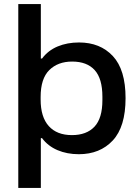

<svg xmlns="http://www.w3.org/2000/svg" viewBox="-20 -747 685 945"><path d="M70 178V-727H181V-459H187Q217 -499 264 -518.5Q311 -538 369 -538Q473 -538 535.5 -471Q598 -404 598 -264Q598 -123 535 -55.5Q472 12 368 12Q310 12 263 -8Q216 -28 187 -67H181V178ZM334 -82Q406 -82 445 -123.5Q484 -165 484 -254V-271Q484 -360 446 -402Q408 -444 335 -444Q265 -444 222.5 -402Q180 -360 180 -270V-257Q180 -171 220 -126.5Q260 -82 334 -82Z"/></svg>

Font: Archivo SemiExpanded Medium
Style: Regular
Weight: 500
Width: 6
Designer: Hector Gatti
Foundry: Omnibus-Type
Version: Version 2.001; ttfautohint (v1.8.3)